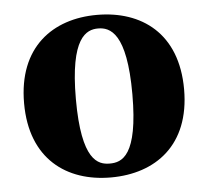

<svg xmlns="http://www.w3.org/2000/svg" viewBox="-43 -553 657 606"><g transform="rotate(-5 285.5 -249.5)"><path d="M285 8C426 8 539 -72 539 -249C539 -427 426 -507 285 -507C145 -507 32 -427 32 -249C32 -72 145 8 285 8ZM285 -464C323 -464 375 -443 375 -248C375 -52 323 -36 285 -36C248 -36 196 -52 196 -248C196 -443 248 -464 285 -464Z"/></g></svg>

Font: Berkshire Swash
Style: Regular
Weight: 700
Designer: Astigmatic (AOETI)
Foundry: Astigmatic (AOETI)
Version: Version 1.000